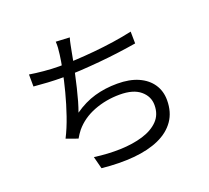

<svg xmlns="http://www.w3.org/2000/svg" viewBox="-137 -960 1274 1170"><g transform="rotate(-20 500.0 -374.5)"><path d="M423.3 -783Q417.3 -763.4 413 -741.1Q408.7 -718.8 404.8 -699.1Q400.4 -675.1 393.5 -639.6Q386.6 -604.1 377.4 -562.6Q368.3 -521.1 358.3 -478.9Q348.2 -436.8 337.5 -399.2Q326.7 -361.7 316.3 -333.7Q382 -379.9 450.7 -399.6Q519.4 -419.3 597.5 -419.3Q677.7 -419.3 733.8 -394.3Q789.9 -369.2 819.8 -324.7Q849.7 -280.2 849.7 -221.3Q849.7 -143.5 811.9 -89.3Q774.1 -35.1 705.1 -4.1Q636 26.8 541.4 35.4Q446.7 44 332.3 32.2L311.8 -47.3Q398.5 -35.2 480.1 -37.7Q561.7 -40.3 626.4 -59.8Q691.2 -79.3 729.4 -118.4Q767.6 -157.4 767.6 -219.2Q767.6 -275.5 722.3 -313.5Q677.1 -351.5 589.5 -351.5Q500.2 -351.5 421.9 -321.2Q343.5 -290.9 293.6 -231.3Q284.8 -220.1 277.6 -209.3Q270.3 -198.6 262.7 -185L188 -211.8Q216.6 -267.7 240.6 -337.5Q264.6 -407.3 283 -478Q301.4 -548.8 313.3 -608.5Q325.2 -668.3 329.6 -704.7Q332.8 -729.1 334.1 -748.2Q335.4 -767.3 334 -787.6ZM112.4 -655.6Q152 -649 204.5 -644.1Q257 -639.2 302 -639.2Q350 -639.2 408.8 -642.2Q467.6 -645.2 532 -651.2Q596.5 -657.2 660.9 -666.7Q725.2 -676.2 784 -689.2L785.1 -612.3Q732.2 -603.5 669.7 -595.2Q607.1 -586.9 542.1 -581Q477.2 -575.1 415.6 -571.5Q354.1 -567.9 303 -567.9Q251.7 -567.9 204.2 -570.7Q156.6 -573.5 113 -577.5Z"/></g></svg>

Font: Noto Sans JP
Style: Regular
Weight: 100
Designer: Ryoko NISHIZUKA 西塚涼子 (kana, bopomofo & ideographs); Paul D. Hunt (Latin, Greek & Cyrillic); Sandoll Communications 산돌커뮤니
Foundry: Adobe
Version: Version 2.004;hotconv 1.0.118;makeotfexe 2.5.65603